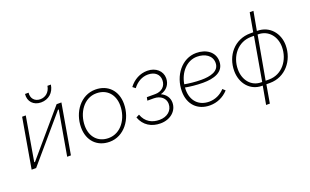

<svg xmlns="http://www.w3.org/2000/svg" viewBox="-95 -1206 3045 1883"><g transform="rotate(-20 1427.5 -265.0)"><path d="M41 0H88L485 -464H493L412 0H451L541 -520H491L98 -60H90L169 -520H131ZM355 -588C433 -588 492 -638 504 -720H468C458 -657 413 -620 358 -620C300 -620 264 -662 271 -720H234C225 -643 277 -588 355 -588Z M855 5C1007 5 1113 -139 1113 -299C1113 -436 1025 -525 896 -525C743 -525 638 -382 638 -222C638 -85 725 5 855 5ZM858 -33C747 -33 678 -112 678 -225C678 -359 762 -487 892 -487C1004 -487 1073 -408 1073 -295C1073 -160 989 -33 858 -33Z M1386 6C1487 6 1564 -58 1564 -147C1564 -196 1537 -238 1485 -262C1550 -280 1588 -329 1588 -393C1588 -467 1526 -524 1437 -524C1361 -524 1293 -487 1246 -424L1274 -402C1314 -455 1369 -487 1431 -487C1503 -487 1547 -446 1547 -388C1547 -321 1498 -282 1433 -282H1346L1339 -248H1406C1480 -248 1525 -202 1525 -148C1525 -78 1469 -30 1388 -30C1312 -30 1245 -63 1215 -147L1182 -130C1215 -39 1292 6 1386 6Z M1902 6C1976 6 2044 -24 2095 -80L2069 -104C2027 -58 1970 -31 1907 -31C1799 -31 1729 -104 1729 -219L1730 -243C1778 -234 1842 -226 1914 -226C2022 -226 2135 -255 2135 -370C2135 -468 2050 -524 1948 -524C1798 -524 1688 -382 1688 -216C1688 -81 1773 6 1902 6ZM1734 -275C1753 -393 1835 -487 1943 -487C2024 -487 2095 -446 2095 -368C2095 -280 1999 -259 1909 -259C1840 -259 1779 -267 1734 -275Z M2419 190H2458L2491 0H2529C2689 0 2800 -136 2800 -295C2800 -420 2715 -523 2586 -523H2582L2618 -720H2579L2544 -523H2513C2347 -523 2239 -389 2239 -230C2239 -102 2321 0 2445 0H2453ZM2278 -231C2278 -369 2370 -488 2510 -488H2539L2460 -35H2450C2345 -35 2278 -122 2278 -231ZM2496 -35 2577 -488H2581C2692 -488 2760 -399 2760 -292C2760 -157 2669 -35 2532 -35Z"/></g></svg>

Font: Fixel Text 20240404 ExtraLight
Style: Italic
Weight: 200
Width: 4
Italic angle: -10°
Designer: AlfaBravo + MacPaw
Foundry: Kyrylo Tkachov, Marchela Mozhyna, Serhii Makarenko, Maria Weinstein, Zakhar Kryvoshyya
Version: Version 1.211;Glyphs 3.2 (3225)